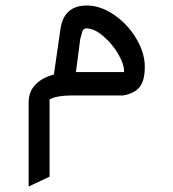

<svg xmlns="http://www.w3.org/2000/svg" viewBox="-20 -390 626 694"><path d="M428.2 -129.4V-134.8Q428.2 -158.2 407.7 -194.1Q387.2 -230 354 -258.8Q320.8 -287.6 291 -287.6Q282.2 -287.6 277.3 -275.4Q273.9 -264.6 270 -248.5L254.4 -129.4ZM83.5 -18.6Q83.5 -58.6 107.9 -84Q132.3 -109.4 174.8 -120.6L198.2 -283.2Q210 -370.1 293.9 -370.1Q343.8 -370.1 393.1 -335.9Q442.4 -301.8 472.9 -250Q503.4 -198.2 503.4 -148.9Q503.4 -99.6 485.6 -76.4Q467.8 -53.2 425.8 -44.9H237.3Q186.5 -44.9 159.2 -30.8V248.5L83.5 284.2Z"/></svg>

Font: Shahab
Style: Regular
Weight: 400
Designer: Mohammad Saleh Souzanchi
Foundry: http://font-store.ir
Version: Version:0.0.2;RFB:1.2.5;Building:2016-11-27 11:18:45.721916